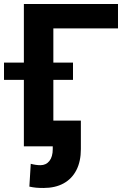

<svg xmlns="http://www.w3.org/2000/svg" viewBox="-59 -727 638 954"><path d="M527.3 -585.9H206.1V-416H303.7V-330.1H206.1V-127.9H342.8V13.7Q342.8 74.7 320.6 118.2Q298.3 161.6 256.8 184.3Q215.3 207 157.2 207Q136.2 207 120.4 205.6Q104.5 204.1 86.9 200.2L93.8 86.9Q119.6 93.8 141.6 93.8Q169.9 93.8 186.5 72.8Q203.1 51.8 203.1 13.7V0H59.6V-330.1H-39.1V-416H59.6V-707H527.3Z"/></svg>

Font: Pretendard Std
Style: Bold
Weight: 700
Designer: Base glyphs from Inter by Rasmus Andersson; Hangeul glyphs from Noto Sans CJK(Source Han Sans) by Jang Soo-young and Kan
Foundry: Kil Hyung-jin
Version: Version 1.309